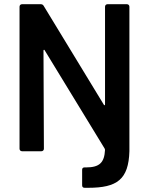

<svg xmlns="http://www.w3.org/2000/svg" viewBox="-20 -720 709 914"><path d="M480 -224C480 -219 478 -219 477 -219C476 -219 475 -220 474 -222L188 -692C185 -697 181 -700 174 -700H85C78 -700 73 -695 73 -688V-12C73 -5 78 0 85 0H177C184 0 189 -5 189 -12L187 -478C187 -483 189 -483 190 -483C191 -483 192 -482 193 -480L478 -13C479 -10 480 -8 480 -7C477 54 454 77 389 77H384H382C375 77 371 81 371 88V162C371 170 375 174 383 174H400C538 174 592 134 596 0V-688C596 -695 591 -700 584 -700H492C485 -700 480 -695 480 -688Z"/></svg>

Font: Barlow SemiBold Numbers
Style: Regular
Weight: 600
Designer: Jeremy Tribby
Foundry: Tribby Type
Version: Version 1.408